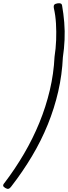

<svg xmlns="http://www.w3.org/2000/svg" viewBox="-37 -1097 424 1197"><path d="M-8 42Q58 -45 113 -139Q168 -233 208.5 -332Q249 -431 273.5 -534.5Q298 -638 303 -743Q311 -794 313 -847Q315 -900 312 -950.5Q309 -1001 299 -1045Q296 -1061 301.5 -1067.5Q307 -1074 321 -1076Q333 -1078 340.5 -1075.5Q348 -1073 350 -1063Q359 -1012 363.5 -957.5Q368 -903 365.5 -848Q363 -793 355 -740Q350 -631 326 -526.5Q302 -422 261 -321Q220 -220 162.5 -123.5Q105 -27 33 66Q24 78 16 80Q8 82 -4 75Q-15 69 -17 61.5Q-19 54 -8 42Z"/></svg>

Font: Playwrite RO ExtraLight
Style: Regular
Weight: 250
Version: Version 1.002